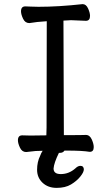

<svg xmlns="http://www.w3.org/2000/svg" viewBox="-20 -726 540 932"><path d="M67 -45Q67 -69 88 -69L128 -68L205 -69L206 -107L207 -623Q157 -620 123 -614H122Q102 -614 92 -635Q82 -656 82 -671Q82 -695 103 -695Q110 -695 128.5 -694Q147 -693 167 -693Q264 -693 381 -706Q398 -706 407.5 -685Q417 -664 417 -649Q417 -625 397 -625Q340 -628 325 -628L288 -626L290 -70Q384 -70 397 -71Q416 -71 426 -48Q435 -27 435 -12Q435 11 416 11H415Q380 5 304 5H293Q286 16 271 16H266Q242 65 240 92Q240 119 275 119Q314 119 345 92Q358 79 370 79Q379 79 383 84Q387 89 387 96Q387 110 369.5 131.5Q352 153 324.5 169.5Q297 186 255 186Q213 186 186.5 161Q160 136 160 98Q160 60 175 30Q180 16 187 6Q169 6 153 7Q108 12 107 12Q87 12 77 -9Q67 -30 67 -45Z"/></svg>

Font: Moon Stars Kai HW
Style: Bold
Weight: 700
Designer: GuiWonder
Version: Version 1.101